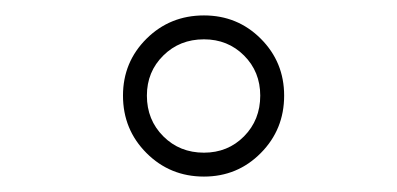

<svg xmlns="http://www.w3.org/2000/svg" viewBox="-20 -768 515 249"><path d="M244.5 -539Q200.5 -539 170 -569.5Q139.5 -600 139.5 -644Q139.5 -687.5 170 -717.8Q200.5 -748 244.5 -748Q288 -748 318.2 -717.8Q348.5 -687.5 348.5 -644Q348.5 -600 318.2 -569.5Q288 -539 244.5 -539ZM244.5 -570Q275.5 -570 296.5 -591.2Q317.5 -612.5 317.5 -644Q317.5 -675 296.5 -696Q275.5 -717 244.5 -717Q213 -717 191.8 -696Q170.5 -675 170.5 -644Q170.5 -612.5 191.8 -591.2Q213 -570 244.5 -570Z"/></svg>

Font: Trispace SemiCondensed Thin
Style: Regular
Weight: 100
Width: 4
Designer: Tyler Finck
Foundry: Etcetera Type Company
Version: Version 1.210; ttfautohint (v1.8.3)